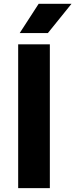

<svg xmlns="http://www.w3.org/2000/svg" viewBox="-20 -968 388 988"><path d="M73.5 0V-740H236.5V0ZM81.5 -798 179 -948.5H348L226.5 -798Z"/></svg>

Font: Encode Sans Semi Expanded
Style: Bold
Weight: 700
Width: 6
Designer: Multiple Designers
Foundry: Impallari Type
Version: Version 3.000; ttfautohint (v1.8.3) -l 8 -r 50 -G 200 -x 14 